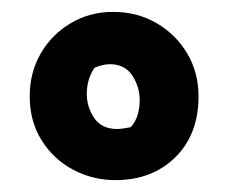

<svg xmlns="http://www.w3.org/2000/svg" viewBox="-20 -683 414 323"><path d="M174 -380Q136 -380 103 -397.5Q70 -415 50 -447Q30 -479 30 -521Q30 -561 48.5 -593Q67 -625 99 -644Q131 -663 170 -663Q211 -663 243.5 -644Q276 -625 295 -593Q314 -561 314 -521Q314 -457 275 -418.5Q236 -380 174 -380ZM177 -466Q182 -466 188 -467Q194 -468 200 -469Q208 -478 211.5 -489.5Q215 -501 215 -514Q215 -537 202.5 -556Q190 -575 165 -575Q153 -575 139 -569Q126 -550 126 -525Q126 -503 138.5 -484.5Q151 -466 177 -466Z"/></svg>

Font: Eczar ExtraBold
Style: Regular
Weight: 800
Designer: Vaibhav Singh
Foundry: Rosetta Type Foundry
Version: Version 2.000